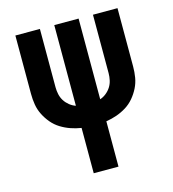

<svg xmlns="http://www.w3.org/2000/svg" viewBox="-102 -754 754 839"><g transform="rotate(-15 275.0 -335.0)"><path d="M219 0V-205Q194 -209 171 -217Q148 -225 127 -238Q106 -251 90 -270Q74 -289 63 -311Q52 -333 48 -357Q44 -381 44 -406V-670H155V-406Q155 -390 158.5 -374Q162 -358 170.5 -344.5Q179 -331 192 -320.5Q205 -310 220 -305V-670H330V-305Q345 -310 358 -320.5Q371 -331 379.5 -344.5Q388 -358 391.5 -374Q395 -390 395 -406V-670H506V-406Q506 -381 502 -357Q498 -333 487 -311Q476 -289 460 -270Q444 -251 423 -238Q402 -225 379 -217Q356 -209 331 -205V0Z"/></g></svg>

Font: Lode Term
Style: Bold
Weight: 700
Monospace: yes
Designer: Belleve Invis
Foundry: Belleve Invis
Version: Version 29.2.0